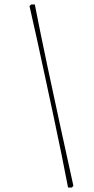

<svg xmlns="http://www.w3.org/2000/svg" viewBox="-20 -723 424 866"><path d="M287 123Q274 55 257.5 -26.5Q241 -108 222 -196.5Q203 -285 184 -373.5Q165 -462 147 -544.5Q129 -627 113 -696L121 -703H137Q163 -570 192.5 -431Q222 -292 252 -154Q282 -16 311 115L304 123Z"/></svg>

Font: Labrada ExtraLight
Style: Italic
Weight: 200
Italic angle: -7°
Designer: Mercedes Jáuregui
Foundry: Omnibus-Type Team
Version: Version 1.000; ttfautohint (v1.8.4.7-5d5b)